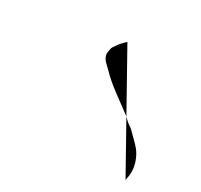

<svg xmlns="http://www.w3.org/2000/svg" viewBox="-103 -690 744 710"><g transform="rotate(30 269.0 -335.0)"><path d="M504.2 -112 506.2 -124.4C510.9 -143.7 508.5 -166.4 504.2 -181.6C496.1 -209.8 484.2 -228.9 464.5 -248.5L446.3 -266.5C437.4 -275.4 426.4 -287.9 412.9 -295.9C402.6 -302.2 395.4 -312.8 383.8 -321.4L367.7 -333.4C326.8 -363.9 281.9 -394.1 248.4 -429.3C230.4 -448.1 211.9 -458 210 -483.3L211.9 -495C213.6 -505.8 213.8 -508.6 219.8 -516.9C227.3 -527.5 231.8 -535 240.7 -543.9L254.8 -557.9Z"/></g></svg>

Font: CiSf OpenHand
Style: BdObl
Weight: 400
Foundry: Cannot Into Space Fonts
Version: Version 0.7892